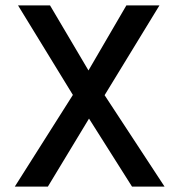

<svg xmlns="http://www.w3.org/2000/svg" viewBox="-20 -694 668 714"><path d="M158 0H35L251 -341L47 -674H166L309 -432L450 -674H573L369 -340L592 0H471L311 -253Z"/></svg>

Font: Hind Colombo Medium
Style: Regular
Weight: 500
Designer: Jyotish Sonowal, Aditi Pimprikar
Foundry: Indian Type Foundry
Version: Version 1.000;PS 1.0;hotconv 1.0.86;makeotf.lib2.5.63406; tt